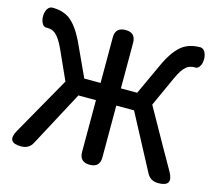

<svg xmlns="http://www.w3.org/2000/svg" viewBox="-106 -882 1139 1013"><g transform="rotate(15 463.5 -375.0)"><path d="M89 0Q6 0 47 -73L227 -391L153 -555Q129 -606 106 -625Q88 -640 61 -640Q60 -640 59 -640Q46 -638 36 -650Q28 -661 25 -676Q21 -701 28 -722Q37 -747 57 -750Q59 -750 60 -750Q117 -750 155 -723Q197 -692 235 -614L319 -432H408V-681Q408 -736 464 -736Q519 -736 519 -681V-432H608L692 -614Q730 -692 773 -723Q811 -750 868 -750Q869 -750 870 -750Q891 -747 899 -721Q906 -699 901 -674Q898 -660 890 -650Q880 -638 868 -640Q867 -640 866 -640Q839 -640 821 -625Q798 -606 775 -555L701 -392L811 -196L881 -73Q921 0 838 0Q794 0 775 -38L616 -338H519V-55Q519 0 464 0Q408 0 408 -55V-338H312L152 -38Q133 0 89 0Z"/></g></svg>

Font: GenSenRounded TW M
Style: Regular
Weight: 500
Version: Version 1.501;PS 1;hotconv 16.6.51;makeotf.lib2.5.65220